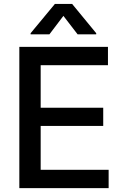

<svg xmlns="http://www.w3.org/2000/svg" viewBox="-20 -969 643 989"><path d="M79.6 0V-727.5H536.1V-633.3H189.5V-414.1H511.7V-320.3H189.5V-94.2H539.6V0ZM379.9 -792 306.6 -887.2 234.4 -792H137.7V-797.9L262.7 -948.7H351.6L475.6 -797.9V-792Z"/></svg>

Font: Inter V
Style: Weight 500 Optical size 14.0
Weight: 500
Designer: Rasmus Andersson
Foundry: rsms
Version: Version 4.000;git-4fc901f